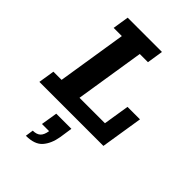

<svg xmlns="http://www.w3.org/2000/svg" viewBox="-246 -682 1038 1038"><g transform="rotate(45 273.5 -162.5)"><path d="M2.4 0 17 -92.6H79.6L142.5 -490.4H79.9L94.4 -583H356.6L342.1 -490.4H279.5L216.6 -92.6H411.1L434.8 -241.3H530.2L491.9 0ZM156.7 257.6 163.5 211.7Q192 211.7 207.4 197.9Q222.7 184.1 227.9 151.1H173.2L188.5 57H304.2L293.2 131Q283.4 189.1 253.4 223.4Q223.4 257.6 156.7 257.6Z"/></g></svg>

Font: Rokkitt SemiBold
Style: Italic
Weight: 600
Italic angle: -9°
Designer: Vernon Adams
Foundry: Vernon Adams
Version: Version 3.103